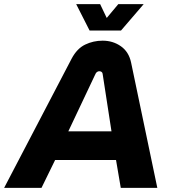

<svg xmlns="http://www.w3.org/2000/svg" viewBox="-60 -910 823 930"><path d="M-40 0 287 -626Q313 -675 352.5 -694Q392 -713 437 -713Q487 -713 525.5 -686Q564 -659 575 -607L702 0H525L502 -135H207L141 0ZM271 -274H480L437 -553Q436 -559 431.5 -562Q427 -565 421 -565Q416 -565 411 -562Q406 -559 403 -553ZM374 -762 309 -890H425L457 -823L513 -890H636L526 -762Z"/></svg>

Font: MuseoModerno
Style: Bold Italic
Weight: 700
Italic angle: -9°
Designer: Pablo Cosgaya, Héctor Gatti, Marcela Romero, and the Authors of The MuseoModerno Project.
Foundry: Omnibus-Type Team
Version: Version 1.003